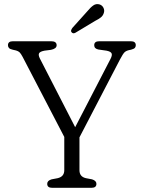

<svg xmlns="http://www.w3.org/2000/svg" viewBox="-20 -897 686 917"><path d="M440.5 -19Q440.5 0 417 0H229Q205.5 0 205.5 -19Q205.5 -34.5 226.5 -40.5L255.5 -46Q287 -53.5 287 -84V-243L88 -625.5Q80 -640.5 73.8 -646.8Q67.5 -653 56.5 -656L41 -659.5Q27 -662.5 22.5 -668.2Q18 -674 18 -681Q18 -700 41.5 -700H224.5Q250.5 -700 250.5 -681Q250.5 -664.5 223.5 -659L192.5 -655Q171.5 -651 166.8 -642.8Q162 -634.5 170.5 -617.5L339 -289.5L507.5 -615Q517 -633 513 -642Q509 -651 488.5 -655L450 -660.5Q430 -664.5 430 -681Q430 -700 454 -700H605Q628.5 -700 628.5 -681Q628.5 -674 624.5 -668.8Q620.5 -663.5 605.5 -659.5L597.5 -658Q582 -654.5 574.5 -647Q567 -639.5 553 -613L359.5 -241V-84Q359.5 -53 390.5 -46L419.5 -40.5Q440.5 -34 440.5 -19ZM396 -842Q412 -861.5 425.5 -871Q439 -880.5 455 -876Q468 -872 474 -860Q480 -848 476 -835.5Q472 -822 461.5 -813.8Q451 -805.5 434 -797L340 -740.5Q328.5 -734.5 322 -743Q318 -747.5 320 -753Q322 -758.5 325.5 -763.5Z"/></svg>

Font: Fraunces 72pt SuperSoft Light
Style: Regular
Weight: 300
Version: Version 1.000;[0bf87f6ff]